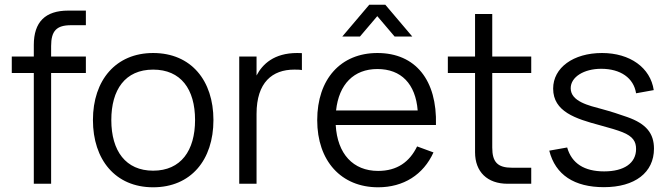

<svg xmlns="http://www.w3.org/2000/svg" viewBox="-20 -780 2836 815"><path d="M123.5 -470V0H197V-470H344.5V-540H197V-584.5C197 -649 220 -673 281.5 -673H344.5V-735H269.5C172 -735 123.5 -686.5 123.5 -589V-540H30V-470Z M630 15C790 15 886 -100.5 886 -270.5C886 -438 791.5 -555 630 -555C472 -555 374.5 -440 374.5 -270.5C374.5 -102.5 469.5 15 630 15ZM630 -55.5C514 -55.5 452.5 -139 452.5 -270.5C452.5 -399 511 -484.5 630 -484.5C747.5 -484.5 808 -402 808 -270.5C808 -141 748 -55.5 630 -55.5Z M1261.5 -554.5C1254.5 -555 1248.5 -555 1241.5 -555C1143 -555 1094 -507.5 1069 -459.5V-540H995.5V0H1069V-296.5C1069 -431 1136.5 -484.5 1229 -484.5C1241.5 -484.5 1252 -484.5 1261.5 -482.5Z M1433 -625H1508L1581.5 -711.5L1655 -625H1730L1615.5 -760H1547.5ZM1585 -54.5C1479 -54.5 1412 -126.5 1405 -249.5H1830.5C1836 -439.5 1744 -555 1582 -555C1426.5 -555 1326.5 -444.5 1326.5 -270C1326.5 -96.5 1428.5 15 1585 15C1692.5 15 1777 -38 1820 -133L1750.5 -158.5C1718.5 -92.5 1665.5 -54.5 1585 -54.5ZM1406.5 -311C1418.5 -422.5 1482 -487 1582 -487C1683 -487 1744 -424 1753 -311Z M1881 -470H1996.5V-133.5C1996.5 -50.5 2048.5 0 2134.5 0H2235V-68H2154C2092.5 -68 2069.5 -91.5 2069.5 -153.5V-470H2235V-540H2069.5V-720.5H1996.5V-540H1881Z M2543.5 14.5C2675 14.5 2756 -47.5 2756 -149C2756 -213.5 2723.5 -254.5 2643 -283C2611 -294.5 2572 -307 2535 -317C2479.5 -332 2402.5 -349 2402.5 -405.5C2402.5 -453.5 2459 -488 2532 -488C2614 -488 2670 -449 2680 -384L2755 -397.5C2741 -492.5 2654.5 -555 2535.5 -555C2413.5 -555 2328 -492.5 2328 -404C2328 -306 2423.5 -276 2526 -248.5C2567.5 -237.5 2602 -227 2622 -219C2667 -201 2680 -179 2680 -147.5C2680 -87.5 2629 -52.5 2544.5 -52.5C2460.5 -52.5 2407 -86 2387.5 -154L2311.5 -140.5C2337.5 -37.5 2418 14.5 2543.5 14.5Z"/></svg>

Font: Vela Sans
Style: Regular
Weight: 400
Designer: Principal design: Mikhail Sharanda - project Manrope.
Design modification: Ravid Balaliev
Foundry: Mikhail Sharanda
Version: Version 1.001